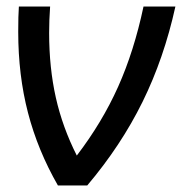

<svg xmlns="http://www.w3.org/2000/svg" viewBox="-20 -570 559 590"><path d="M519 -550Q484 -391 418 -257Q352 -123 248 0H158Q96 -108 66 -223.5Q36 -339 36 -472Q36 -523 38 -550H134Q131 -508 131 -469Q131 -362 151.5 -270.5Q172 -179 216 -92Q294 -194 343 -303.5Q392 -413 421 -550Z"/></svg>

Font: Krub Medium
Style: Italic
Weight: 500
Italic angle: -8°
Designer: Ekaluck Peanpanawate
Foundry: Cadson Demak Co.,Ltd.
Version: Version 1.000; ttfautohint (v1.6)